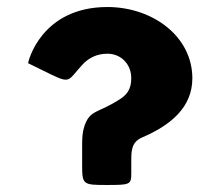

<svg xmlns="http://www.w3.org/2000/svg" viewBox="-20 -527 628 547"><path d="M216 -344C232 -361 255 -374 286 -374C324 -374 354 -345 354 -304C354 -274 342 -258 324 -246C259 -203 236 -216 220 -166C215 -151 214 -134 214 -115V-58C214 -1 216 0 284 0C352 0 354 -1 354 -35V-70C354 -98 355 -122 384 -135C466 -170 528 -221 528 -304C528 -424 414 -507 286 -507C97 -507 60 -351 60 -347L123 -316C183 -287 173 -298 216 -344Z"/></svg>

Font: Hussar Print
Style: Bold
Weight: 700
Foundry: Cannot Into Space Fonts
Version: Version 2.00